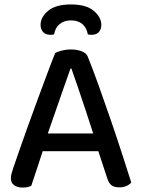

<svg xmlns="http://www.w3.org/2000/svg" viewBox="-20 -837 639 866"><path d="M300 -745Q269 -745 249 -728.5Q229 -712 224 -682Q220 -681 216 -680.5Q212 -680 207 -680Q186 -680 174.5 -692.5Q163 -705 163 -725Q163 -760 197.5 -788.5Q232 -817 300 -817Q369 -817 403 -788Q437 -759 437 -725Q437 -705 426 -692.5Q415 -680 393 -680Q388 -680 383.5 -680.5Q379 -681 376 -682Q371 -712 351.5 -728.5Q332 -745 300 -745ZM302 -528H298Q284 -489 265.5 -436Q247 -383 227.5 -326.5Q208 -270 190 -219L182 -185Q176 -166 168 -141Q160 -116 151 -89Q142 -62 134 -38Q126 -14 121 1Q113 5 104 7Q95 9 81 9Q59 9 44 -1.5Q29 -12 29 -33Q29 -43 32 -53.5Q35 -64 39 -77Q50 -110 67.5 -159.5Q85 -209 105.5 -267Q126 -325 148.5 -385Q171 -445 191.5 -500.5Q212 -556 229 -598Q239 -604 259 -609Q279 -614 299 -614Q325 -614 347.5 -606Q370 -598 376 -581Q399 -524 425 -451.5Q451 -379 478 -300.5Q505 -222 529 -148Q553 -74 572 -14Q564 -4 550 2Q536 8 519 8Q494 8 482 -2Q470 -12 463 -35L414 -184L403 -227Q385 -284 366 -340.5Q347 -397 330.5 -446Q314 -495 302 -528ZM136 -155 170 -235H438L455 -155Z"/></svg>

Font: Baloo Tamma 2 Medium
Style: Regular
Weight: 500
Designer: Divya Kowshik, Shuchita Grover and Ek Type
Foundry: Ek Type
Version: Version 1.700